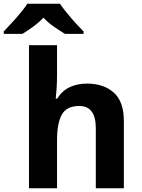

<svg xmlns="http://www.w3.org/2000/svg" viewBox="-76 -1000 753 1020"><path d="M78 -760H227V-605Q227 -563 224.5 -527Q222 -491 220 -476H228Q254 -518 294.5 -537Q335 -556 386 -556Q474 -556 528 -508.5Q582 -461 582 -356V0H433V-319Q433 -437 345 -437Q278 -437 252.5 -391Q227 -345 227 -257V0H78ZM69 -980H243Q253 -964 269 -944Q285 -924 302.5 -903.5Q320 -883 337.5 -864.5Q355 -846 368 -833V-820H269Q243 -836 211.5 -857.5Q180 -879 155 -906Q129 -879 99 -857.5Q69 -836 43 -820H-56V-833Q-43 -847 -25.5 -865.5Q-8 -884 9.5 -904Q27 -924 43 -944Q59 -964 69 -980Z"/></svg>

Font: BC Sans
Style: Bold
Weight: 700
Designer: Monotype Design Team
Province of B.C.
Foundry: Monotype Imaging Inc.
Version: Version 2.000;GOOG;noto-source:20170915:90ef993387c0